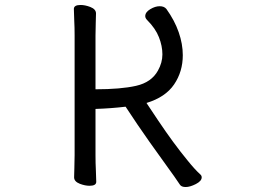

<svg xmlns="http://www.w3.org/2000/svg" viewBox="-20 -737 1040 772"><path d="M485 -308Q426 -301 364 -299V-112Q364 -81 365.5 -52Q367 -23 367 -6Q367 10 340 10Q322 10 301 2Q278 -7 278 -24Q278 -36 279 -61.5Q280 -87 280 -113V-595Q280 -626 278.5 -655Q277 -684 277 -701Q277 -717 304 -717Q322 -717 343 -709Q366 -700 366 -683Q366 -671 365 -645.5Q364 -620 364 -594V-378Q466 -378 527.5 -392Q589 -406 615 -453Q633 -485 633 -518.5Q633 -552 619 -587.5Q605 -623 572 -656Q564 -664 564 -672Q564 -688 584 -700Q604 -712 622 -712Q640 -712 649 -701Q682 -655 698.5 -607.5Q715 -560 715 -515Q715 -449 680 -397.5Q645 -346 569 -323Q589 -294 615 -254Q678 -160 734 -92Q763 -56 785 -36Q791 -31 791 -24Q791 -9 767.5 3Q744 15 726.5 15Q709 15 703 5Q681 -28 656 -62Q631 -96 581.5 -166Q532 -236 485 -308Z"/></svg>

Font: Moon Stars Kai HW
Style: Bold
Weight: 700
Designer: GuiWonder
Version: Version 1.101